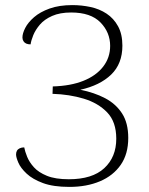

<svg xmlns="http://www.w3.org/2000/svg" viewBox="-20 -721 584 753"><path d="M252 12Q189 12 148.5 -3Q108 -18 84.5 -40Q61 -62 52 -83Q43 -104 43 -115Q43 -124 46.5 -130Q50 -136 57.5 -139.5Q65 -143 75 -143Q78 -127 86.5 -106Q95 -85 113 -65Q131 -45 164 -31.5Q197 -18 250 -18Q342 -18 389 -61.5Q436 -105 436 -177Q436 -243 400.5 -280Q365 -317 308.5 -334Q252 -351 186 -353L187 -382Q257 -384 307 -404Q357 -424 384.5 -459.5Q412 -495 412 -541Q412 -594 374 -633Q336 -672 259 -672Q215 -672 184.5 -658.5Q154 -645 136.5 -624.5Q119 -604 110.5 -583Q102 -562 100 -547Q90 -547 83 -550Q76 -553 72 -559.5Q68 -566 68 -574Q68 -590 79 -611.5Q90 -633 113.5 -653.5Q137 -674 174.5 -687.5Q212 -701 264 -701Q300 -701 335 -693.5Q370 -686 398 -667.5Q426 -649 443 -618Q460 -587 460 -542Q460 -471 416 -428.5Q372 -386 295 -369Q350 -358 392 -336Q434 -314 458.5 -276.5Q483 -239 483 -180Q483 -117 453.5 -74.5Q424 -32 372 -10Q320 12 252 12Z"/></svg>

Font: Arima ExtraLight
Style: Regular
Weight: 250
Designer: Joana Correia and Natanael Gama
Foundry: NDISCOVER
Version: Version 1.101;gftools[0.9.23]